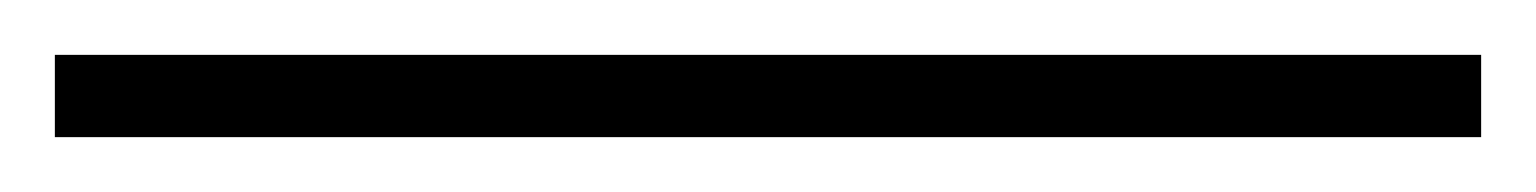

<svg xmlns="http://www.w3.org/2000/svg" viewBox="-20 -20 560 70"><path d="M520 0V30H0V0Z"/></svg>

Font: Fivo Sans Thin
Style: Regular
Weight: 250
Foundry: Alexander Slobzheninov
Version: 1.0